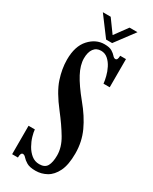

<svg xmlns="http://www.w3.org/2000/svg" viewBox="-220 -898 771 965"><g transform="rotate(30 165.5 -416.0)"><path d="M174 13.5Q139.5 13.5 122 3Q104.5 -7.5 95.5 -18Q86.5 -28.5 77.5 -28.5Q64.5 -28.5 64.5 0H31V-165H67.5Q68.5 -150 75.2 -126.5Q82 -103 95.2 -79.5Q108.5 -56 128 -40.2Q147.5 -24.5 173.5 -24.5Q206 -24.5 218 -46.2Q230 -68 230 -107.5Q230 -154.5 201 -203.2Q172 -252 128 -308.5Q69.5 -383.5 50.8 -440.2Q32 -497 32 -550Q32 -628 69.8 -669.5Q107.5 -711 157.5 -711Q186.5 -711 201.5 -701.8Q216.5 -692.5 224.5 -683Q232.5 -673.5 240.5 -673.5Q247 -673.5 250.2 -679.2Q253.5 -685 254 -700H287.5V-536.5H251.5Q250 -553 244.2 -576.2Q238.5 -599.5 227.2 -621.8Q216 -644 199 -659Q182 -674 159 -674Q132 -674 117.2 -653.8Q102.5 -633.5 102.5 -598Q102.5 -559 126.8 -513.2Q151 -467.5 201 -406.5Q250.5 -347 277.5 -288.2Q304.5 -229.5 304.5 -162Q304.5 -96 285.8 -57.8Q267 -19.5 237.2 -3Q207.5 13.5 174 13.5ZM152 -735 69 -846H114.5L169 -771L224 -846H270L187 -735Z"/></g></svg>

Font: Imbue 10pt SemiBold
Style: Regular
Weight: 600
Designer: Tyler Finck
Foundry: Etcetera Type Company
Version: Version 1.102; ttfautohint (v1.8.3)